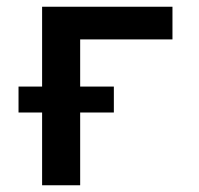

<svg xmlns="http://www.w3.org/2000/svg" viewBox="-20 -550 590 570"><path d="M105 0V-216H35V-293H105V-530H492V-433H218V-293H318V-216H218V0Z"/></svg>

Font: Lode
Style: Bold
Weight: 700
Monospace: yes
Designer: Belleve Invis
Foundry: Belleve Invis
Version: Version 29.2.0; ttfautohint (v1.8.3)